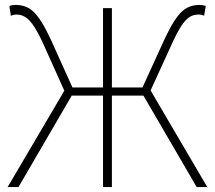

<svg xmlns="http://www.w3.org/2000/svg" viewBox="-20 -759 872 779"><path d="M821 0H778L562 -371H434V0H398V-371H271L55 0H11L241 -391L152 -589Q120 -658 93 -682Q73 -700 46 -700Q36 -700 24 -695L18 -735Q30 -739 43 -739Q85 -739 113 -714Q146 -685 185 -601L274 -404H398V-726H434V-404H558L648 -601Q687 -685 720 -714Q748 -739 790 -739Q801 -739 815 -735L808 -695Q798 -700 786 -700Q758 -700 739 -682Q713 -659 681 -589L591 -392Z"/></svg>

Font: Noto Sans CJK TC Thin
Style: Regular
Weight: 250
Designer: Ryoko NISHIZUKA ???? (kana & ideographs); Paul D. Hunt (Latin, Greek & Cyrillic); Wenlong ZHANG ??? (bopomofo); Sandoll 
Foundry: Adobe Systems Incorporated
Version: Version 1.004 January 19, 2016